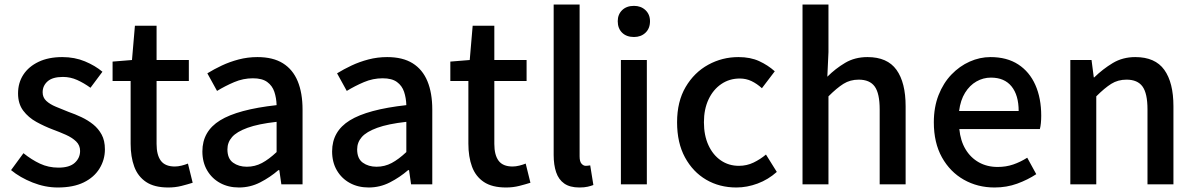

<svg xmlns="http://www.w3.org/2000/svg" viewBox="-20 -817 5301 851"><path d="M236 14Q180 14 124.5 -8Q69 -30 29 -63L84 -138Q120 -109 157.5 -91.5Q195 -74 239 -74Q288 -74 311.5 -95.5Q335 -117 335 -148Q335 -173 317.5 -190Q300 -207 272 -219.5Q244 -232 214 -243Q177 -257 141.5 -276.5Q106 -296 83 -326.5Q60 -357 60 -403Q60 -450 83.5 -486Q107 -522 151 -543Q195 -564 256 -564Q311 -564 356.5 -545Q402 -526 434 -499L381 -428Q352 -449 322 -462.5Q292 -476 259 -476Q213 -476 191 -456.5Q169 -437 169 -408Q169 -385 185 -370Q201 -355 227.5 -344Q254 -333 284 -321Q313 -311 341.5 -297.5Q370 -284 393 -265.5Q416 -247 430.5 -220.5Q445 -194 445 -155Q445 -109 421 -70Q397 -31 351 -8.5Q305 14 236 14Z M726 14Q664 14 627.5 -10.5Q591 -35 575 -78.5Q559 -122 559 -180V-458H479V-544L565 -551L578 -703H674V-551H817V-458H674V-179Q674 -130 693 -104.5Q712 -79 755 -79Q769 -79 785 -83Q801 -87 813 -92L834 -7Q812 0 784.5 7Q757 14 726 14Z M1039 14Q992 14 955.5 -6Q919 -26 898 -62Q877 -98 877 -146Q877 -235 955.5 -283.5Q1034 -332 1206 -351Q1205 -383 1196 -410Q1187 -437 1164.5 -453.5Q1142 -470 1101 -470Q1058 -470 1018 -453Q978 -436 942 -414L899 -492Q928 -510 963 -526.5Q998 -543 1038 -553.5Q1078 -564 1121 -564Q1190 -564 1234 -536.5Q1278 -509 1299.5 -457Q1321 -405 1321 -331V0H1227L1218 -63H1214Q1177 -31 1133 -8.5Q1089 14 1039 14ZM1074 -78Q1110 -78 1141 -94.5Q1172 -111 1206 -143V-277Q1125 -268 1077 -250.5Q1029 -233 1008.5 -209.5Q988 -186 988 -155Q988 -114 1013 -96Q1038 -78 1074 -78Z M1614 14Q1567 14 1530.5 -6Q1494 -26 1473 -62Q1452 -98 1452 -146Q1452 -235 1530.5 -283.5Q1609 -332 1781 -351Q1780 -383 1771 -410Q1762 -437 1739.5 -453.5Q1717 -470 1676 -470Q1633 -470 1593 -453Q1553 -436 1517 -414L1474 -492Q1503 -510 1538 -526.5Q1573 -543 1613 -553.5Q1653 -564 1696 -564Q1765 -564 1809 -536.5Q1853 -509 1874.5 -457Q1896 -405 1896 -331V0H1802L1793 -63H1789Q1752 -31 1708 -8.5Q1664 14 1614 14ZM1649 -78Q1685 -78 1716 -94.5Q1747 -111 1781 -143V-277Q1700 -268 1652 -250.5Q1604 -233 1583.5 -209.5Q1563 -186 1563 -155Q1563 -114 1588 -96Q1613 -78 1649 -78Z M2223 14Q2161 14 2124.5 -10.5Q2088 -35 2072 -78.5Q2056 -122 2056 -180V-458H1976V-544L2062 -551L2075 -703H2171V-551H2314V-458H2171V-179Q2171 -130 2190 -104.5Q2209 -79 2252 -79Q2266 -79 2282 -83Q2298 -87 2310 -92L2331 -7Q2309 0 2281.5 7Q2254 14 2223 14Z M2548 14Q2506 14 2481 -3.5Q2456 -21 2445 -53.5Q2434 -86 2434 -130V-797H2549V-124Q2549 -101 2557.5 -91.5Q2566 -82 2576 -82Q2580 -82 2584 -82.5Q2588 -83 2596 -84L2610 3Q2600 7 2585 10.5Q2570 14 2548 14Z M2732 0V-551H2847V0ZM2790 -653Q2757 -653 2737.5 -672Q2718 -691 2718 -723Q2718 -753 2737.5 -772Q2757 -791 2790 -791Q2821 -791 2841 -772Q2861 -753 2861 -723Q2861 -691 2841 -672Q2821 -653 2790 -653Z M3244 14Q3169 14 3110 -20.5Q3051 -55 3016 -119.5Q2981 -184 2981 -275Q2981 -367 3019 -431.5Q3057 -496 3119 -530Q3181 -564 3253 -564Q3306 -564 3345 -546Q3384 -528 3414 -501L3357 -426Q3335 -446 3311 -457.5Q3287 -469 3259 -469Q3213 -469 3177 -444.5Q3141 -420 3120.5 -376.5Q3100 -333 3100 -275Q3100 -217 3120 -173.5Q3140 -130 3175 -106Q3210 -82 3255 -82Q3290 -82 3320 -96.5Q3350 -111 3375 -132L3423 -55Q3385 -21 3338 -3.5Q3291 14 3244 14Z M3537 0V-797H3652V-586L3647 -477Q3683 -513 3726 -538.5Q3769 -564 3825 -564Q3913 -564 3953.5 -507.5Q3994 -451 3994 -346V0H3879V-332Q3879 -403 3857 -433.5Q3835 -464 3786 -464Q3748 -464 3718.5 -445.5Q3689 -427 3652 -390V0Z M4388 14Q4313 14 4252 -20.5Q4191 -55 4155 -119.5Q4119 -184 4119 -275Q4119 -342 4140 -395.5Q4161 -449 4197 -486.5Q4233 -524 4278 -544Q4323 -564 4370 -564Q4443 -564 4493 -531.5Q4543 -499 4569 -440.5Q4595 -382 4595 -304Q4595 -287 4593.5 -271.5Q4592 -256 4589 -245H4232Q4237 -193 4259.5 -155.5Q4282 -118 4318.5 -97.5Q4355 -77 4402 -77Q4439 -77 4471 -88Q4503 -99 4533 -118L4573 -45Q4535 -20 4488.5 -3Q4442 14 4388 14ZM4231 -325H4495Q4495 -395 4463.5 -434Q4432 -473 4372 -473Q4338 -473 4308 -456Q4278 -439 4257.5 -406Q4237 -373 4231 -325Z M4724 0V-551H4818L4828 -474H4830Q4868 -511 4912 -537.5Q4956 -564 5012 -564Q5100 -564 5140.5 -507.5Q5181 -451 5181 -346V0H5066V-332Q5066 -403 5044 -433.5Q5022 -464 4973 -464Q4935 -464 4905.5 -445.5Q4876 -427 4839 -390V0Z"/></svg>

Font: Noto Sans HK Thin Medium
Style: Regular
Weight: 500
Version: Version 2.004-H2;hotconv 1.0.118;makeotfexe 2.5.65603